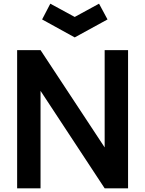

<svg xmlns="http://www.w3.org/2000/svg" viewBox="-20 -1022 788 1042"><path d="M253 -1002 385.5 -930 517.5 -1002 563.5 -916.5 385.5 -819 208.5 -916.5ZM548 -222V-750H675V0H548L200 -529V0H73V-750H200Z"/></svg>

Font: Russisch Sans
Style: Bold
Weight: 700
Designer: Michael Sharanda (font) & Cristiano Sobral (main changes)
Foundry: Michael Sharanda
Version: Version 2.00;September 8, 2020;FontCreator 13.0.0.2681 64-bi